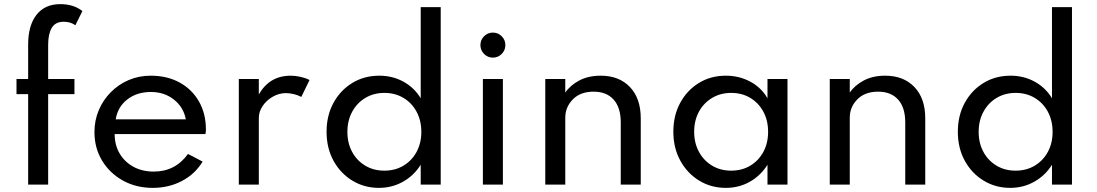

<svg xmlns="http://www.w3.org/2000/svg" viewBox="-20 -895 5320 931"><path d="M116.5 0H213.5V-438.5H341V-512H213.5V-679Q213.5 -729.5 230.8 -759.5Q248 -789.5 289 -789.5Q322.5 -789.5 345.5 -772.5L379.5 -841.5Q336.5 -875 272.5 -875Q197.5 -875 157 -823.2Q116.5 -771.5 116.5 -678.5V-512H60V-438.5H116.5Z M720.5 16Q798.5 16 862.2 -17.5Q926 -51 962.5 -111.5L891.5 -148.5Q830 -63 725.5 -63Q670 -63 627.2 -86.2Q584.5 -109.5 560.2 -150.5Q536 -191.5 536 -245H976Q978.5 -255.5 978.5 -266Q978.5 -344 944.8 -403Q911 -462 850.8 -495Q790.5 -528 710.5 -528Q654 -528 604.5 -507Q555 -486 517.5 -448.2Q480 -410.5 459 -361Q438 -311.5 438 -254.5Q438 -177.5 475 -116.2Q512 -55 576 -19.5Q640 16 720.5 16ZM541 -316.5Q551 -377 597.5 -413Q644 -449 712 -449Q776.5 -449 823.2 -412.2Q870 -375.5 881 -316.5Z M1138 0H1235V-322.5Q1235 -354 1253.8 -381.5Q1272.5 -409 1302.8 -426.2Q1333 -443.5 1366.5 -443.5Q1384.5 -443.5 1405 -438.5Q1425.5 -433.5 1441 -425L1481 -507Q1463 -516.5 1438.2 -522.2Q1413.5 -528 1389.5 -528Q1287 -528 1235 -437V-512H1138Z M1817.5 16Q1881 16 1934 -13.8Q1987 -43.5 2020 -96V0H2117V-860.5H2020V-418.5Q1989 -470 1936.2 -499Q1883.5 -528 1819.5 -528Q1745.5 -528 1687.8 -492.5Q1630 -457 1596.8 -395.8Q1563.5 -334.5 1563.5 -256Q1563.5 -177 1597.2 -115.5Q1631 -54 1688.8 -19Q1746.5 16 1817.5 16ZM1843.5 -67.5Q1791.5 -67.5 1751 -91.8Q1710.5 -116 1687.5 -158.5Q1664.5 -201 1664.5 -255.5Q1664.5 -310.5 1687.8 -353.2Q1711 -396 1751.5 -420.2Q1792 -444.5 1844 -444.5Q1896 -444.5 1936.5 -420.2Q1977 -396 2000 -353.2Q2023 -310.5 2023 -255.5Q2023 -201 2000 -158.5Q1977 -116 1936.5 -91.8Q1896 -67.5 1843.5 -67.5Z M2370 -615.5Q2395 -615.5 2412.8 -633.5Q2430.5 -651.5 2430.5 -676.5Q2430.5 -701.5 2412.8 -719.2Q2395 -737 2370 -737Q2345 -737 2327.2 -719.2Q2309.5 -701.5 2309.5 -676.5Q2309.5 -651.5 2327.2 -633.5Q2345 -615.5 2370 -615.5ZM2321.5 0H2418.5V-512H2321.5Z M2624 0H2721V-324.5Q2721 -375.5 2757.5 -413Q2794 -450.5 2858.5 -450.5Q2921 -450.5 2955.5 -412Q2990 -373.5 2990 -301.5V0H3087V-321Q3087 -418 3034.5 -473Q2982 -528 2893 -528Q2832.5 -528 2788.5 -504.5Q2744.5 -481 2721 -446V-512H2624Z M3499.5 16Q3563 16 3615.5 -13.5Q3668 -43 3701.5 -96V0H3798.5V-512H3701.5V-418.5Q3672 -470 3618.2 -499Q3564.5 -528 3499.5 -528Q3426 -528 3368.5 -492.5Q3311 -457 3278 -395.8Q3245 -334.5 3245 -256.5Q3245 -177.5 3278.8 -116Q3312.5 -54.5 3370.2 -19.2Q3428 16 3499.5 16ZM3525.5 -67.5Q3473.5 -67.5 3433 -91.8Q3392.5 -116 3369.2 -158.8Q3346 -201.5 3346 -256Q3346 -311 3369.2 -353.5Q3392.5 -396 3433 -420.2Q3473.5 -444.5 3525.5 -444.5Q3578 -444.5 3618.2 -420.2Q3658.5 -396 3681.5 -353.5Q3704.5 -311 3704.5 -256Q3704.5 -201 3681.5 -158.5Q3658.5 -116 3618.2 -91.8Q3578 -67.5 3525.5 -67.5Z M4003.5 0H4100.5V-324.5Q4100.5 -375.5 4137 -413Q4173.5 -450.5 4238 -450.5Q4300.5 -450.5 4335 -412Q4369.5 -373.5 4369.5 -301.5V0H4466.5V-321Q4466.5 -418 4414 -473Q4361.5 -528 4272.5 -528Q4212 -528 4168 -504.5Q4124 -481 4100.5 -446V-512H4003.5Z M4878.5 16Q4942 16 4995 -13.8Q5048 -43.5 5081 -96V0H5178V-860.5H5081V-418.5Q5050 -470 4997.2 -499Q4944.5 -528 4880.5 -528Q4806.5 -528 4748.8 -492.5Q4691 -457 4657.8 -395.8Q4624.5 -334.5 4624.5 -256Q4624.5 -177 4658.2 -115.5Q4692 -54 4749.8 -19Q4807.5 16 4878.5 16ZM4904.5 -67.5Q4852.5 -67.5 4812 -91.8Q4771.5 -116 4748.5 -158.5Q4725.5 -201 4725.5 -255.5Q4725.5 -310.5 4748.8 -353.2Q4772 -396 4812.5 -420.2Q4853 -444.5 4905 -444.5Q4957 -444.5 4997.5 -420.2Q5038 -396 5061 -353.2Q5084 -310.5 5084 -255.5Q5084 -201 5061 -158.5Q5038 -116 4997.5 -91.8Q4957 -67.5 4904.5 -67.5Z"/></svg>

Font: Spartan Medium
Style: Regular
Weight: 500
Designer: Matt Bailey, Mirko Velimirovic
Foundry: Matt Bailey
Version: Version 1.003; ttfautohint (v1.8.3)